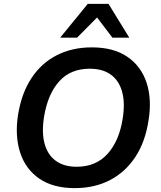

<svg xmlns="http://www.w3.org/2000/svg" viewBox="-20 -959 827 989"><path d="M73 -368Q91 -479 142 -556.5Q193 -634 272.5 -674.5Q352 -715 453 -715Q565 -715 636 -666.5Q707 -618 735 -533Q763 -448 745 -338Q728 -227 676.5 -149.5Q625 -72 546 -31Q467 10 365 10Q254 10 183 -38.5Q112 -87 84 -172.5Q56 -258 73 -368ZM207 -358Q194 -277 209.5 -219.5Q225 -162 267 -131Q309 -100 375 -100Q474 -100 534 -166.5Q594 -233 612 -348Q625 -429 609 -486.5Q593 -544 551 -574.5Q509 -605 442 -605Q343 -605 284.5 -539.5Q226 -474 207 -358ZM290 -765 432 -939H539L646 -765H559L480 -869L377 -765Z"/></svg>

Font: Mulish ExtraLight
Style: Bold Italic
Weight: 700
Italic angle: -9°
Version: Version 3.603